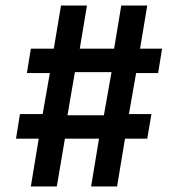

<svg xmlns="http://www.w3.org/2000/svg" viewBox="-20 -670 640 690"><path d="M90.8 0 119.2 -171.7H37.5L51.7 -260H133.3L159.2 -407.5H76.7L90.8 -495H173.3L199.2 -650H292.5L266.7 -495H390L415.8 -650H509.2L483.3 -495H562.5L548.3 -407.5H469.2L443.3 -260H524.2L509.2 -171.7H429.2L400.8 0H307.5L335.8 -171.7H213.3L184.2 0ZM222.5 -255.8H353.3L380.8 -410.8H249.2Z"/></svg>

Font: Familjen Grotesk GF Medium
Style: Regular
Weight: 500
Designer: Anders Wikstroem, Jonas Baeckman, Matilda Gysing, Kristian Moeller
Foundry: Familjen STHLM AB
Version: Version 2.000; Beta; Release 4; Build 6